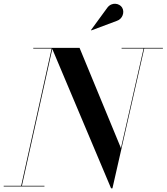

<svg xmlns="http://www.w3.org/2000/svg" viewBox="-56 -1009 902 1039"><path d="M576 -896C607.5 -906 620 -944 604.5 -968.5C591 -990.5 549.5 -1000.5 524.5 -967L436.5 -846.5L438.5 -844.5ZM-36 -3.5V0H184.5V-3.5H62.5L227 -744L545 10H552.5L724.5 -746.5H825.5V-750H602V-746.5H721L598.5 -207.5L374.5 -750H124V-746.5H223.5L58.5 -3.5Z"/></svg>

Font: Bodoni* 48pt Medium
Style: Italic
Weight: 500
Italic angle: -13°
Version: Version 2.3